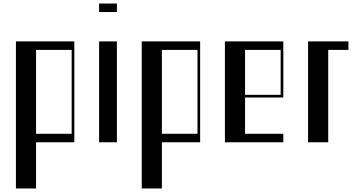

<svg xmlns="http://www.w3.org/2000/svg" viewBox="-20 -804 2019 1085"><path d="M70 -570H400V0H183.8V261H70ZM385 -48V-522H183.8V-48Z M540 -570H640.6V0H540ZM540 -784H640.6V-736H540Z M781 -570H1111V0H894.8V261H781ZM1096 -48V-522H894.8V-48Z M1251 -570H1581V-253H1364.8V-48H1581V0H1251ZM1566 -268V-522H1364.8V-268Z M1721 -570H1949V-522H1834.8V0H1721Z"/></svg>

Font: Facade Sud
Style: Regular
Weight: 100
Designer: Éléonore Fines
Foundry: Velvetyne Type Foundry
Version: Version 1.001;Glyphs 3.2 (3202)